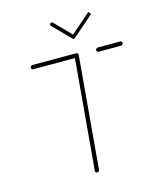

<svg xmlns="http://www.w3.org/2000/svg" viewBox="-104 -750 683 825"><g transform="rotate(-15 237.5 -338.0)"><path d="M280 -509.3 236.3 -9.6Q235.9 -5.9 233.1 -3.1Q230.4 -0.4 226.3 -0.4Q222.6 -0.4 220 -3Q217.4 -5.6 217.8 -9.6L261.5 -509.3ZM66.7 -508.5Q66.7 -512.6 69.6 -515.6Q72.6 -518.5 76.7 -518.5H271.5Q274.8 -518.5 277.4 -516.1Q280 -513.7 280 -510.4Q280 -506.3 277 -503.1Q274.1 -500 270 -500H75.2Q71.5 -500 69.1 -502.4Q66.7 -504.8 66.7 -508.5ZM357.4 -508.5Q357.4 -512.6 360.4 -515.6Q363.3 -518.5 367.4 -518.5H466.7Q470 -518.5 472.6 -516.1Q475.2 -513.7 475.2 -510.4Q475.2 -506.3 472.2 -503.1Q469.3 -500 465.2 -500H365.9Q362.2 -500 359.8 -502.4Q357.4 -504.8 357.4 -508.5ZM194.8 -665.9Q195.2 -669.3 197.6 -671.5Q200 -673.7 203.3 -673.7Q206.3 -673.7 208.5 -671.5L284.1 -594.4Q285.9 -592.6 285.9 -590Q285.9 -586.3 283.5 -583.7Q281.1 -581.1 277.4 -581.1Q274.4 -581.1 272.6 -583.3L196.7 -660.4Q194.8 -662.2 194.8 -665.9ZM376.7 -665.2 288.9 -588.5Q286.7 -586.3 283.3 -586.3Q280.4 -586.3 278.3 -588.3Q276.3 -590.4 276.3 -593.3Q276.3 -597.8 279.3 -599.6L367.4 -676.3Z"/></g></svg>

Font: 26F Galaxy Sans Hairline
Style: Italic
Weight: 50
Italic angle: -5°
Designer: C₂₉H₂₅N₃O₅
Version: Version 1.200